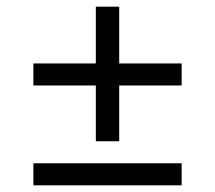

<svg xmlns="http://www.w3.org/2000/svg" viewBox="-20 -676 644 575"><path d="M337 -486H524V-420H337V-253H267V-420H80V-486H267V-656H337ZM80 -121V-187H524V-121Z"/></svg>

Font: Kelly Slab
Style: Regular
Weight: 400
Designer: Denis Masharov
Foundry: Denis Masharov
Version: Version 1.001